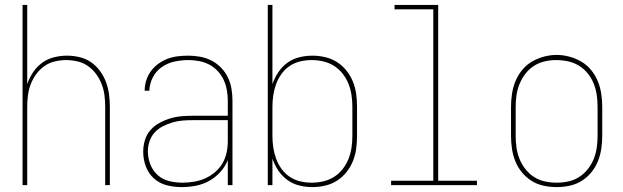

<svg xmlns="http://www.w3.org/2000/svg" viewBox="-20 -755 2540 783"><path d="M72 0V-735H91V-412Q100 -438 115 -460.5Q130 -483 152 -499Q174 -515 200.5 -521.5Q227 -528 253 -528Q279 -528 304.5 -522Q330 -516 351 -501.5Q372 -487 387.5 -466Q403 -445 412 -421Q421 -397 424.5 -371.5Q428 -346 428 -320V0H409V-320Q409 -343 406 -366.5Q403 -390 394.5 -412Q386 -434 372 -453Q358 -472 339 -485.5Q320 -499 296.5 -504.5Q273 -510 250 -510Q227 -510 203.5 -504.5Q180 -499 161 -485.5Q142 -472 128 -453Q114 -434 105.5 -412Q97 -390 94 -366.5Q91 -343 91 -320V0Z M721 8Q690 8 660 0.5Q630 -7 607.5 -27.5Q585 -48 574.5 -77Q564 -106 564 -136Q564 -160 571 -183.5Q578 -207 593.5 -224.5Q609 -242 630 -253.5Q651 -265 674 -272Q697 -279 720.5 -281Q744 -283 768 -283H909V-345Q909 -366 905 -388Q901 -410 892 -429.5Q883 -449 867.5 -465.5Q852 -482 832.5 -492Q813 -502 791.5 -506Q770 -510 748 -510Q720 -510 692 -504Q664 -498 640.5 -482Q617 -466 603.5 -440Q590 -414 589 -385H570Q570 -407 576.5 -427.5Q583 -448 596 -465.5Q609 -483 626.5 -495.5Q644 -508 664 -515.5Q684 -523 705.5 -525.5Q727 -528 748 -528Q773 -528 797 -523.5Q821 -519 842.5 -508Q864 -497 881.5 -479Q899 -461 909.5 -439Q920 -417 924 -393Q928 -369 928 -345V0H909V-102Q898 -75 878 -53Q858 -31 832.5 -17Q807 -3 778.5 2.5Q750 8 721 8ZM724 -10Q747 -10 771 -14Q795 -18 816.5 -27.5Q838 -37 856.5 -52.5Q875 -68 887 -88.5Q899 -109 904 -132.5Q909 -156 909 -180V-265H768Q747 -265 726 -263.5Q705 -262 684.5 -256Q664 -250 645 -240.5Q626 -231 611.5 -215.5Q597 -200 590 -179.5Q583 -159 583 -138Q583 -111 593 -85Q603 -59 623 -41Q643 -23 670 -16.5Q697 -10 724 -10Z M1254 8Q1227 8 1200.5 1.5Q1174 -5 1152 -21Q1130 -37 1115 -59.5Q1100 -82 1091 -108V0H1072V-735H1091V-412Q1100 -438 1115 -460.5Q1130 -483 1152 -499Q1174 -515 1200.5 -521.5Q1227 -528 1254 -528Q1280 -528 1306 -522Q1332 -516 1354 -502Q1376 -488 1392.5 -467.5Q1409 -447 1419 -422.5Q1429 -398 1432.5 -372Q1436 -346 1436 -320V-200Q1436 -174 1432.5 -148Q1429 -122 1419 -97.5Q1409 -73 1392.5 -52.5Q1376 -32 1354 -18Q1332 -4 1306 2Q1280 8 1254 8ZM1251 -10Q1275 -10 1298.5 -15.5Q1322 -21 1342 -33.5Q1362 -46 1377 -65Q1392 -84 1401 -106.5Q1410 -129 1413.5 -152.5Q1417 -176 1417 -200V-320Q1417 -344 1413.5 -367.5Q1410 -391 1401 -413.5Q1392 -436 1377 -455Q1362 -474 1342 -486.5Q1322 -499 1298.5 -504.5Q1275 -510 1251 -510Q1227 -510 1204 -504.5Q1181 -499 1161.5 -486Q1142 -473 1128 -453.5Q1114 -434 1106 -412Q1098 -390 1094.5 -366.5Q1091 -343 1091 -320V-200Q1091 -177 1094.5 -153.5Q1098 -130 1106 -108Q1114 -86 1128 -66.5Q1142 -47 1161.5 -34Q1181 -21 1204 -15.5Q1227 -10 1251 -10Z M1575 0V-18H1747V-717H1589V-735H1767V-18H1925V0Z M2250 8Q2224 8 2197.5 2.5Q2171 -3 2148.5 -17Q2126 -31 2109 -51.5Q2092 -72 2082 -96.5Q2072 -121 2068 -147.5Q2064 -174 2064 -200V-320Q2064 -346 2068 -372.5Q2072 -399 2082 -423.5Q2092 -448 2109 -469Q2126 -490 2149 -503.5Q2172 -517 2198 -524Q2224 -531 2250 -531Q2276 -531 2302 -524Q2328 -517 2351 -503.5Q2374 -490 2391 -469Q2408 -448 2418 -423.5Q2428 -399 2432 -372.5Q2436 -346 2436 -320V-200Q2436 -174 2432 -147.5Q2428 -121 2418 -96.5Q2408 -72 2391 -51.5Q2374 -31 2351.5 -17Q2329 -3 2302.5 2.5Q2276 8 2250 8ZM2250 -10Q2274 -10 2297.5 -15Q2321 -20 2341.5 -33Q2362 -46 2377 -65Q2392 -84 2401 -106Q2410 -128 2413.5 -152Q2417 -176 2417 -200V-320Q2417 -344 2413.5 -368Q2410 -392 2401 -414.5Q2392 -437 2376.5 -456Q2361 -475 2340.5 -487.5Q2320 -500 2296 -505Q2272 -510 2248 -510Q2224 -510 2200.5 -504.5Q2177 -499 2157 -486Q2137 -473 2122.5 -454Q2108 -435 2099 -413Q2090 -391 2086.5 -367.5Q2083 -344 2083 -320V-200Q2083 -176 2086.5 -152Q2090 -128 2099 -106Q2108 -84 2123 -65Q2138 -46 2158.5 -33Q2179 -20 2202.5 -15Q2226 -10 2250 -10Z"/></svg>

Font: Zed Mono Thin
Style: Regular
Weight: 100
Monospace: yes
Designer: Belleve Invis
Foundry: Belleve Invis
Version: Version 1.0.0; ttfautohint (v1.8.4)